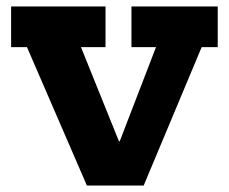

<svg xmlns="http://www.w3.org/2000/svg" viewBox="-20 -571 704 591"><path d="M384.6 -551.2H650.2V-426H600.8L422.3 0H247.4L63 -426H14.2V-551.2H304.8V-426H229.2L401.1 0L298.7 -136.2H390.7L296.1 0L460.2 -426H384.6Z"/></svg>

Font: Hepta Slab ExtraLight
Style: Regular
Weight: 200
Designer: Michael LaGattuta
Foundry: Michael LaGattuta
Version: Version 1.100